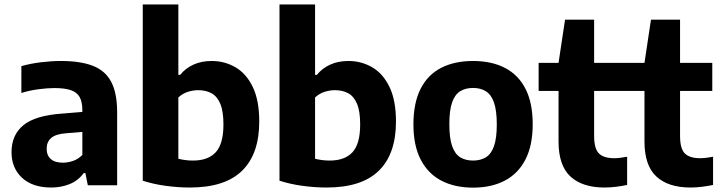

<svg xmlns="http://www.w3.org/2000/svg" viewBox="-20 -828 3224 858"><path d="M209 10Q125 10 78.2 -33.8Q31.5 -77.5 31.5 -148Q31.5 -225.5 85.2 -269Q139 -312.5 259 -320.5L374 -330L391 -242L275 -232.5Q229 -229 208.8 -211.5Q188.5 -194 188.5 -163.5Q188.5 -133.5 207 -117.2Q225.5 -101 261 -101Q283 -101 306 -108.8Q329 -116.5 348 -135.5V-335.5Q348 -373 335.8 -394.5Q323.5 -416 296.2 -425.2Q269 -434.5 223.5 -434.5Q192 -434.5 152 -429.2Q112 -424 75.5 -412.5V-532.5Q115.5 -544 163.2 -549.8Q211 -555.5 252 -555.5Q339 -555.5 394.8 -534Q450.5 -512.5 477 -462.2Q503.5 -412 503.5 -325.5V0H372.5L361.5 -54.5H354Q329.5 -21 291.5 -5.5Q253.5 10 209 10Z M828.5 10Q776 10 720.8 2.5Q665.5 -5 618 -20.5V-808H777V-493.5H785Q809 -523 844.5 -539.2Q880 -555.5 926.5 -555.5Q983.5 -555.5 1032 -527.5Q1080.5 -499.5 1109.5 -439.5Q1138.5 -379.5 1138.5 -284.5Q1138.5 -140 1061.8 -65Q985 10 828.5 10ZM842.5 -110.5Q910 -110.5 944.2 -147.8Q978.5 -185 978.5 -272Q978.5 -331.5 964.2 -364.8Q950 -398 924.8 -411.5Q899.5 -425 866 -425Q842 -425 818.5 -417.2Q795 -409.5 777 -392.5V-118.5Q790.5 -115 807.2 -112.8Q824 -110.5 842.5 -110.5Z M1439.5 10Q1387 10 1331.8 2.5Q1276.5 -5 1229 -20.5V-808H1388V-493.5H1396Q1420 -523 1455.5 -539.2Q1491 -555.5 1537.5 -555.5Q1594.5 -555.5 1643 -527.5Q1691.5 -499.5 1720.5 -439.5Q1749.5 -379.5 1749.5 -284.5Q1749.5 -140 1672.8 -65Q1596 10 1439.5 10ZM1453.5 -110.5Q1521 -110.5 1555.2 -147.8Q1589.5 -185 1589.5 -272Q1589.5 -331.5 1575.2 -364.8Q1561 -398 1535.8 -411.5Q1510.5 -425 1477 -425Q1453 -425 1429.5 -417.2Q1406 -409.5 1388 -392.5V-118.5Q1401.5 -115 1418.2 -112.8Q1435 -110.5 1453.5 -110.5Z M2094 10.5Q2012 10.5 1952.2 -20.8Q1892.5 -52 1860 -114.8Q1827.5 -177.5 1827.5 -272Q1827.5 -367.5 1859.2 -430.5Q1891 -493.5 1950.8 -524.5Q2010.5 -555.5 2094 -555.5Q2177.5 -555.5 2237.2 -524.2Q2297 -493 2328.8 -430.2Q2360.5 -367.5 2360.5 -273Q2360.5 -178 2328 -115Q2295.5 -52 2235.8 -20.8Q2176 10.5 2094 10.5ZM2094 -110.5Q2127.5 -110.5 2151.2 -125Q2175 -139.5 2187.5 -174.8Q2200 -210 2200 -271.5Q2200 -334.5 2187.5 -370Q2175 -405.5 2151.2 -420.2Q2127.5 -435 2094 -435Q2060.5 -435 2036.8 -420.5Q2013 -406 2000.5 -370.8Q1988 -335.5 1988 -273.5Q1988 -210.5 2000.5 -175Q2013 -139.5 2036.8 -125Q2060.5 -110.5 2094 -110.5Z M2681.5 10Q2582.5 10 2529.2 -39.2Q2476 -88.5 2476 -195.5V-547L2505 -740H2635V-220.5Q2635 -164 2656.2 -142.5Q2677.5 -121 2725 -121Q2738 -121 2751.8 -122.8Q2765.5 -124.5 2782.5 -127.5V-1.5Q2761 3 2734.2 6.5Q2707.5 10 2681.5 10ZM2387 -421.5V-547H2779V-421.5Z M3065.5 10Q2966.5 10 2913.2 -39.2Q2860 -88.5 2860 -195.5V-547L2889 -740H3019V-220.5Q3019 -164 3040.2 -142.5Q3061.5 -121 3109 -121Q3122 -121 3135.8 -122.8Q3149.5 -124.5 3166.5 -127.5V-1.5Q3145 3 3118.2 6.5Q3091.5 10 3065.5 10ZM2771 -421.5V-547H3163V-421.5Z"/></svg>

Font: Encode Sans Condensed Thin
Style: Bold
Weight: 700
Version: Version 3.002